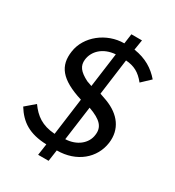

<svg xmlns="http://www.w3.org/2000/svg" viewBox="-206 -912 1013 1114"><g transform="rotate(30 300.5 -355.0)"><path d="M546 -183C559 -280 505 -351 408 -388L360 -405L392 -646C447 -642 485 -623 524 -574L581 -628C538 -678 483 -713 403 -725L414 -793H343L334 -727C216 -727 108 -642 93 -533C78 -431 125 -366 279 -318L246 -70C159 -76 112 -112 71 -169L9 -116C57 -39 119 3 235 7L224 83H294L305 7C438 7 531 -74 546 -183ZM292 -417 258 -429C199 -459 178 -487 183 -531C190 -590 240 -641 323 -647ZM315 -74 346 -303C433 -272 462 -238 454 -183C447 -123 391 -77 315 -74Z"/></g></svg>

Font: United Sans Medium
Style: Italic
Weight: 500
Italic angle: -8°
Designer: Pablo Impallari, Rodrigo Fuenzalida (Modified by Dan O. Williams)
Version: Version 1.000;PS 001.000;hotconv 1.0.88;makeotf.lib2.5.64775